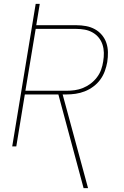

<svg xmlns="http://www.w3.org/2000/svg" viewBox="-20 -755 640 990"><path d="M411 215 281 -268H108L64 0H43L164 -735H185L167 -625H374Q399 -625 423.5 -620.5Q448 -616 469 -604.5Q490 -593 505.5 -574.5Q521 -556 528.5 -533.5Q536 -511 536.5 -486Q537 -461 533 -435Q529 -412 520.5 -388.5Q512 -365 497 -344.5Q482 -324 461 -308.5Q440 -293 417 -284Q394 -275 370 -271.5Q346 -268 322 -268H303L434 215ZM111 -287H322Q344 -287 365.5 -290Q387 -293 408 -301.5Q429 -310 447.5 -324Q466 -338 480 -356.5Q494 -375 501.5 -396Q509 -417 512 -438Q516 -461 515.5 -483Q515 -505 508.5 -525Q502 -545 489 -561Q476 -577 457.5 -587.5Q439 -598 417.5 -602Q396 -606 374 -606H164Z"/></svg>

Font: Iosevka SS04 Thin Extended
Style: Italic
Weight: 100
Width: 7
Italic angle: -9°
Monospace: yes
Designer: Belleve Invis
Foundry: Belleve Invis
Version: Version 19.0.0; ttfautohint (v1.8.4)